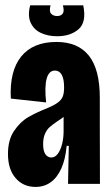

<svg xmlns="http://www.w3.org/2000/svg" viewBox="-20 -699 420 730"><path d="M10.3 -113.7Q10.3 -167 33.5 -201.3Q56.7 -235.7 87.3 -253.5Q118 -271.3 160.8 -288.2Q187.2 -299.5 200.6 -309.7Q214 -319.8 218.8 -332.6Q223.7 -345.3 223.7 -366.3Q223.7 -398.5 214.8 -414.6Q205.8 -430.7 188.8 -430.7Q166 -430.7 157.5 -400.3Q149 -370 155.3 -309.5L21.2 -324.2Q15.7 -428.3 60.4 -483.9Q105.2 -539.5 194.5 -539.5Q276.5 -539.5 318 -487.3Q359.5 -435.2 359.5 -327V-201.8Q359.7 -133.5 359.8 -99.9Q359.8 -66.3 360 0H238.7Q240.2 -72.7 241.5 -144.5H233.5Q228.8 -93.5 213.2 -58.6Q197.5 -23.7 172.7 -6Q147.8 11.7 115.3 11.7Q68.2 11.7 39.2 -22Q10.3 -55.7 10.3 -113.7ZM221.8 -199.3V-263L244.8 -279.5Q236.2 -266.7 225.3 -257.3Q214.5 -248 198.5 -238.2Q180 -225.5 169.3 -216.2Q158.7 -207 151.3 -190.9Q144 -174.8 144 -151.3Q144 -124.3 152.9 -112.2Q161.8 -100.2 175.2 -100.2Q189.8 -100.2 200.4 -115.1Q211 -130 216.4 -152.8Q221.8 -175.7 221.8 -199.3ZM197.3 -638Q211.2 -638 218.2 -646.9Q225.2 -655.8 219.2 -678.7H296.5Q309.7 -614.7 278.7 -587.9Q247.8 -561.2 197.2 -561.2Q162.8 -561.2 135.8 -573.7Q108.8 -586.2 96.7 -612.5Q84.5 -638.8 94.7 -678.7H172.2Q166.2 -656 174.3 -647Q182.5 -638 197.3 -638Z"/></svg>

Font: Bricolage Grotesque 96pt Condensed ExBd
Style: Regular
Weight: 800
Width: 3
Designer: Mathieu Triay
Foundry: Atelier Triay
Version: Version 1.001;Glyphs 3.2 (3207)